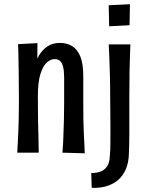

<svg xmlns="http://www.w3.org/2000/svg" viewBox="-20 -727 696 913"><path d="M383 2 277 -1Q279 -23 280 -46Q281 -69 282 -96.5Q283 -124 284 -158Q285 -192 285 -237Q285 -253 285 -271Q285 -289 285 -310.5Q285 -332 285 -358Q285 -390 280 -409.5Q275 -429 265 -437.5Q255 -446 239 -446Q222 -446 203.5 -430.5Q185 -415 172.5 -376Q160 -337 160 -267L120 -234Q120 -275 124 -315.5Q128 -356 137.5 -393.5Q147 -431 163.5 -460Q180 -489 205 -506Q230 -523 265 -523Q297 -523 322 -508.5Q347 -494 361.5 -459.5Q376 -425 376 -365Q376 -329 376 -309.5Q376 -290 376 -276.5Q376 -263 376 -243Q376 -194 376.5 -158Q377 -122 378.5 -95Q380 -68 381 -45Q382 -22 383 2ZM62 -1Q63 -25 64.5 -47.5Q66 -70 67 -97Q68 -124 69 -160Q70 -196 70 -247Q70 -317 69 -374.5Q68 -432 67.5 -469.5Q67 -507 66 -517L158 -522Q158 -504 157.5 -466Q157 -428 158 -376.5Q159 -325 160 -267Q160 -198 161 -151Q162 -104 163 -69.5Q164 -35 164 -1ZM416 166 414 96Q440 96 459 88.5Q478 81 489.5 63.5Q501 46 502 17Q505 -11 505 -49.5Q505 -88 505 -139.5Q505 -191 504 -258Q504 -322 502.5 -375Q501 -428 499.5 -465Q498 -502 497 -516H600Q600 -507 598.5 -475Q597 -443 596 -390Q595 -337 595 -265Q595 -221 595 -190Q595 -159 595 -135.5Q595 -112 595 -91Q595 -70 594.5 -48Q594 -26 593 3Q592 47 577.5 79.5Q563 112 538.5 131.5Q514 151 482.5 159.5Q451 168 416 166ZM499 -602 497 -702 598 -707 596 -607Z"/></svg>

Font: Truculenta SemiBold
Style: Regular
Weight: 600
Version: Version 1.002